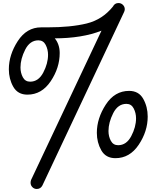

<svg xmlns="http://www.w3.org/2000/svg" viewBox="-20 -1024 1037 1272"><path d="M38.6 -564.9Q38.6 -660.6 97.7 -751.7Q156.7 -842.8 252.4 -842.8H293.5Q449.2 -842.8 554 -868.4Q658.7 -894 728.5 -981Q733.9 -992.2 743.2 -998Q752.4 -1003.9 764.6 -1003.9Q782.2 -1003.9 794.4 -991.7Q806.6 -979.5 806.6 -962.9Q806.6 -959.5 805.7 -955.1Q804.7 -950.7 802.7 -945.8L260.7 205.1Q254.9 216.3 245.4 222.2Q235.8 228 223.6 228Q206.5 228 194.6 215.8Q182.6 203.6 182.6 187Q182.6 182.6 183.3 178Q184.1 173.3 185.5 168.9L652.3 -820.8Q588.4 -795.4 509.8 -782.7Q431.2 -770 342.8 -770Q357.9 -752.4 366.7 -727.5Q375.5 -702.6 375.5 -672.9Q375.5 -574.7 315.9 -485.8Q256.3 -397 161.6 -397Q97.7 -397 68.1 -449Q38.6 -501 38.6 -564.9ZM744.6 23.9Q680.7 23.9 651.1 -28.1Q621.6 -80.1 621.6 -144Q621.6 -239.7 680.7 -330.8Q739.7 -421.9 835.4 -421.9Q899.4 -421.9 929 -369.1Q958.5 -316.4 958.5 -252Q958.5 -153.8 898.9 -64.9Q839.4 23.9 744.6 23.9ZM762.7 -62Q817.9 -62 849.6 -122.3Q881.3 -182.6 881.3 -240.2Q881.3 -275.4 865.7 -305.7Q850.1 -335.9 817.4 -335.9Q761.2 -335.9 730 -274.2Q698.7 -212.4 698.7 -155.8Q698.7 -120.1 714.4 -91.1Q730 -62 762.7 -62ZM179.7 -482.9Q234.9 -482.9 266.6 -543.2Q298.3 -603.5 298.3 -661.1Q298.3 -696.3 282.7 -726.6Q267.1 -756.8 234.4 -756.8Q178.2 -756.8 147 -695.3Q115.7 -633.8 115.7 -577.1Q115.7 -541.5 131.3 -512.2Q147 -482.9 179.7 -482.9Z"/></svg>

Font: Cutive
Style: Regular
Weight: 400
Designer: Vernon Adams
Version: Version 1.002